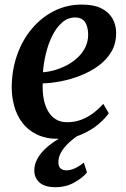

<svg xmlns="http://www.w3.org/2000/svg" viewBox="-20 -582 540 820"><path d="M444.5 -98.5Q431 -78 401.2 -52.2Q371.5 -26.5 328.2 -7.8Q285 11 230 11Q175.5 11 137.2 -7.8Q99 -26.5 75.2 -58Q51.5 -89.5 40.8 -128.8Q30 -168 30 -209.5Q30.5 -283 53 -347Q75.5 -411 116 -459.2Q156.5 -507.5 211 -535Q265.5 -562.5 329.5 -562.5Q380 -562.5 412 -546.8Q444 -531 459.8 -504Q475.5 -477 476 -443Q476.5 -396 455.5 -360.8Q434.5 -325.5 399.5 -300.2Q364.5 -275 322.5 -258.8Q280.5 -242.5 238.5 -234.5Q196.5 -226.5 162.5 -226Q161 -192 166.2 -162Q171.5 -132 184.2 -109Q197 -86 217.5 -73Q238 -60 266.5 -60Q299.5 -60 327.5 -70.8Q355.5 -81.5 379 -99.5Q402.5 -117.5 421 -138.5ZM302 -507.5Q269.5 -507.5 244.8 -485.5Q220 -463.5 202.8 -428.2Q185.5 -393 175.8 -352.2Q166 -311.5 163.5 -273.5Q187.5 -275 214.5 -282.8Q241.5 -290.5 267 -304.2Q292.5 -318 313 -337.5Q333.5 -357 345.2 -381.8Q357 -406.5 356.5 -436Q355.5 -472 341.5 -489.8Q327.5 -507.5 302 -507.5ZM216 217.5Q169.5 217 148 196.8Q126.5 176.5 126.5 146.5Q126.5 119.5 139.8 95.8Q153 72 174.8 52Q196.5 32 222.8 15.8Q249 -0.5 274.5 -13.5L298 -25L324.5 -11Q295 8 273.8 28Q252.5 48 241 68.5Q229.5 89 229.5 109.5Q229 128.5 238.2 137Q247.5 145.5 263.5 145.5Q281.5 145.5 300.5 136.5Q319.5 127.5 338 112.5L351.5 154.5Q333.5 177 297.8 197.2Q262 217.5 216 217.5Z"/></svg>

Font: Merriweather 36pt SemiBold
Style: Italic
Weight: 600
Italic angle: -7.8°
Version: Version 2.101